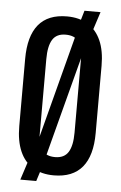

<svg xmlns="http://www.w3.org/2000/svg" viewBox="-52 -715 498 792"><g transform="rotate(5 197.0 -319.5)"><path d="M198 9.5Q147.5 9.5 111.8 -12.2Q76 -34 57.5 -76.5Q39 -119 39 -180.5V-459Q39 -553 78.2 -600.8Q117.5 -648.5 196 -648.5Q247 -648.5 282.5 -626.5Q318 -604.5 336.8 -562.2Q355.5 -520 355.5 -458V-179.5Q355.5 -85.5 316 -38Q276.5 9.5 198 9.5ZM62.5 39 96 -64 112 -90 243 -592 248 -618.5 265.5 -678H332L301.5 -584L287 -552.5L157 -56.5L154.5 -43L128.5 39ZM197 -66Q235 -66 251.8 -92.8Q268.5 -119.5 268.5 -173.5V-495.5Q268.5 -527 251.5 -550Q234.5 -573 197 -573Q159 -573 142.5 -546.2Q126 -519.5 126 -465.5V-143.5Q126 -112.5 143 -89.2Q160 -66 197 -66Z"/></g></svg>

Font: Anek Latin Condensed Medium
Style: Regular
Weight: 500
Width: 3
Designer: Yesha Goshar
Foundry: Ek Type
Version: Version 1.003